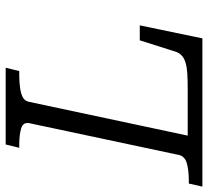

<svg xmlns="http://www.w3.org/2000/svg" viewBox="-68 -702 750 693"><g transform="rotate(-90 307.5 -355.0)"><path d="M410 -710 398 -661H384Q358 -661 337 -658Q316 -655 303 -648Q290 -641 287 -626L165 -53H334Q366 -53 389.5 -54.5Q413 -56 429 -61Q445 -66 454.5 -75Q464 -84 468 -97L509 -226H563L516 0H-19L-8 -49H3Q39 -49 64.5 -56Q90 -63 95 -84L210 -625Q214 -647 191.5 -654Q169 -661 132 -661H121L133 -710Z"/></g></svg>

Font: Roboto Serif Light
Style: Italic
Weight: 300
Italic angle: -10°
Version: Version 1.007